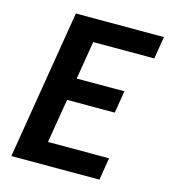

<svg xmlns="http://www.w3.org/2000/svg" viewBox="-109 -825 819 914"><g transform="rotate(15 300.0 -367.5)"><path d="M31 0 152 -735H586L568 -625H267L236 -437H471L453 -327H218L182 -110H483L465 0Z"/></g></svg>

Font: Iosevka Aile Extrabold
Style: Italic
Weight: 800
Italic angle: -9°
Designer: Belleve Invis
Foundry: Belleve Invis
Version: Version 31.1.0; ttfautohint (v1.8.4)